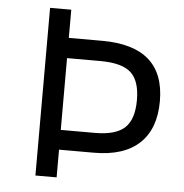

<svg xmlns="http://www.w3.org/2000/svg" viewBox="-51 -745 761 794"><g transform="rotate(5 330.0 -348.0)"><path d="M213 -696V-579H351Q611 -579 611 -351Q611 -236 546.5 -175.5Q482 -115 358 -115H213V0H125V-696ZM516 -347Q516 -427 478.5 -461Q441 -495 351 -495H213V-197H355Q441 -197 478.5 -232Q516 -267 516 -347Z"/></g></svg>

Font: AmikoRegular
Style: Regular
Weight: 400
Designer: Pablo Impallari, Rodrigo Fuenzalida, Andres Torresi
Foundry: Impallari Type
Version: Version 1.000; ttfautohint (v1.3)